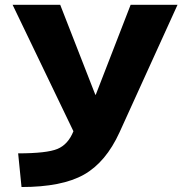

<svg xmlns="http://www.w3.org/2000/svg" viewBox="-20 -750 762 780"><path d="M31.2 -730.5H224.6L367.2 -365.2H369.1L510.7 -730.5H701.2L465.8 -212.9Q410.2 -90.8 320.8 -40.5Q231.4 9.8 67.4 9.8L53.7 -127Q169.9 -127 213.4 -145Q256.8 -163.1 278.3 -216.8Z"/></svg>

Font: GenEi M Gothic v2 Heavy
Style: Regular
Weight: 800
Version: Version 2.0